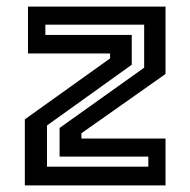

<svg xmlns="http://www.w3.org/2000/svg" viewBox="-20 -560 575 580"><path d="M122 -56.5H428V-87H160V-173.5L415.5 -355.5V-485.5H117V-454.5H378V-364.5L122 -181ZM55 0V-199.5L312.5 -383.5V-398.5H64.5V-540H480V-336.5L226 -157.5V-141.5H480V0Z"/></svg>

Font: Tourney SemiBold
Style: Regular
Weight: 600
Version: Version 1.015